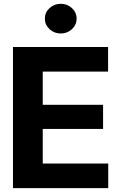

<svg xmlns="http://www.w3.org/2000/svg" viewBox="-20 -970 619 990"><path d="M46.9 0V-727.5H537.3V-600.8H200.4V-429.7H511.5V-305.3H200.4V-126.8H538.1V0ZM293.2 -797.3Q259.4 -797.3 235.4 -819.7Q211.3 -842.1 211.3 -873.8Q211.3 -905.8 235.4 -928.1Q259.4 -950.4 293.2 -950.4Q327 -950.4 351 -928.1Q375 -905.8 375 -874Q375 -842.2 351 -819.7Q327 -797.3 293.2 -797.3Z"/></svg>

Font: Inter Tight
Style: Regular
Weight: 400
Designer: Rasmus Andersson
Foundry: rsms
Version: Version 3.002